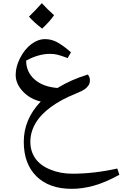

<svg xmlns="http://www.w3.org/2000/svg" viewBox="-20 -866 782 1226"><path d="M325.2 -769Q300.3 -731.4 249 -683.1Q196.8 -723.6 165 -759.8Q214.8 -808.6 247.1 -845.7Q285.6 -803.7 325.2 -769ZM438 339.8Q293.9 339.8 212.9 260Q131.8 180.2 131.8 39.1Q131.8 -104.5 240.2 -217.8Q172.9 -232.9 126.5 -281.7Q80.1 -330.6 80.1 -388.2Q80.1 -439.9 108.4 -495.6Q136.7 -551.3 179.4 -583.7Q222.2 -616.2 268.1 -616.2Q308.1 -616.2 344.2 -596.9Q380.4 -577.6 433.1 -532.2L412.1 -495.1Q365.2 -512.7 344.5 -517.3Q323.7 -522 297.9 -522Q226.1 -522 147 -479Q147 -406.7 200.4 -359.1Q253.9 -311.5 347.2 -304.2Q435.5 -358.4 541 -390.1Q554.2 -373.5 554.2 -353Q554.2 -334.5 544.9 -320.6Q535.6 -306.6 520.3 -295.9Q504.9 -285.2 463.9 -268.1Q371.6 -231.4 304.9 -182.6Q238.3 -133.8 206.1 -77.6Q173.8 -21.5 173.8 39.1Q173.8 100.1 205.6 145.5Q237.3 190.9 301.8 217Q366.2 243.2 440.9 243.2Q581.1 243.2 729 210L742.2 250Q652.3 299.3 579.1 319.6Q505.9 339.8 438 339.8Z"/></svg>

Font: Droid Persian Naskh
Style: Regular
Weight: 400
Designer: Pascal Zoghbi
Foundry: Ascender Corporation
Version: Version 1.00